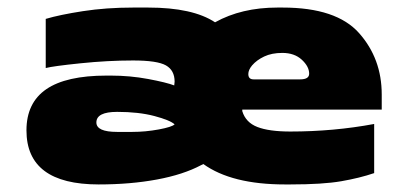

<svg xmlns="http://www.w3.org/2000/svg" viewBox="-20 -478 1070 508"><path d="M621 -188V-184Q630 -154 661 -142Q692 -130 748 -130Q863 -130 970 -150V-20Q932 -7 883 1.5Q834 10 748 10H734Q593 10 518 -44L512 -41Q465 -16 395 -3Q325 10 241 10Q50 10 50 -133Q50 -206 102.5 -242Q155 -278 262 -278H273Q324 -278 372 -269Q420 -260 441 -252L442 -262Q442 -292 419 -305Q396 -318 332 -318Q265 -318 192.5 -310.5Q120 -303 101 -298V-428Q138 -439 199.5 -448.5Q261 -458 332 -458H372Q490 -458 549 -419Q619 -458 714 -458H728Q870 -458 930 -390.5Q990 -323 990 -228V-188ZM637 -282Q637 -268 651 -268H774Q798 -268 798 -283Q798 -302 778.5 -320Q759 -338 727 -338Q699 -338 679 -328.5Q659 -319 647 -305Q637 -293 637 -282ZM442 -149Q430 -160 388.5 -171Q347 -182 290 -182Q235 -182 235 -154Q235 -129 290 -129H330Q365 -129 400 -135.5Q435 -142 442 -149Z"/></svg>

Font: Dashboard
Style: Regular
Weight: 400
Designer: jaiki
Version: Version 1.000